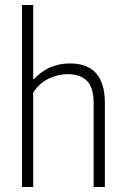

<svg xmlns="http://www.w3.org/2000/svg" viewBox="-20 -749 501 769"><path d="M113 -729V-432H116Q144 -463 181 -479Q218 -495 260 -495Q400 -495 400 -337V0H355V-337Q355 -399 328 -425.5Q301 -452 251 -452Q213 -452 175 -434Q137 -416 113 -378V0H68V-729Z"/></svg>

Font: KaputaLibre
Style: Regular
Weight: 400
Designer: Multiple designers
Foundry: Textual
Version: Version 2.900